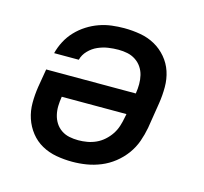

<svg xmlns="http://www.w3.org/2000/svg" viewBox="-84 -621 767 722"><g transform="rotate(15 300.0 -260.0)"><path d="M255 8Q223 8 192.5 2.5Q162 -3 136 -17.5Q110 -32 91.5 -55.5Q73 -79 63.5 -107.5Q54 -136 54 -167.5Q54 -199 59 -231L71 -302H420V-303Q423 -321 423 -339Q423 -357 419 -373.5Q415 -390 405.5 -404Q396 -418 381.5 -427.5Q367 -437 350 -440.5Q333 -444 315 -444Q295 -444 275 -441Q255 -438 235.5 -429.5Q216 -421 200.5 -405Q185 -389 180 -369H84Q90 -393 102 -416Q114 -439 132 -458Q150 -477 172 -491Q194 -505 218 -513.5Q242 -522 266.5 -525Q291 -528 315 -528Q347 -528 378 -522.5Q409 -517 435 -502.5Q461 -488 480.5 -465Q500 -442 509.5 -413.5Q519 -385 519 -353Q519 -321 514 -289L498 -189Q493 -162 483.5 -135Q474 -108 456.5 -84Q439 -60 415.5 -41.5Q392 -23 365 -12Q338 -1 310.5 3.5Q283 8 255 8ZM256 -76Q273 -76 290.5 -79Q308 -82 324.5 -89.5Q341 -97 355 -109.5Q369 -122 379 -137Q389 -152 394.5 -169Q400 -186 403 -203L406 -218H154V-217Q151 -199 150.5 -181.5Q150 -164 154 -147Q158 -130 167 -116Q176 -102 190 -92.5Q204 -83 221 -79.5Q238 -76 256 -76Z"/></g></svg>

Font: Iosevka SS04 Md Ex Obl
Style: Regular
Weight: 500
Width: 7
Italic angle: -9°
Monospace: yes
Designer: Belleve Invis
Foundry: Belleve Invis
Version: Version 19.0.0; ttfautohint (v1.8.4)